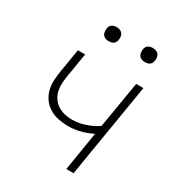

<svg xmlns="http://www.w3.org/2000/svg" viewBox="-171 -814 842 919"><g transform="rotate(30 250.0 -354.5)"><path d="M335 0 370 -215Q339 -199 305.5 -190.5Q272 -182 239 -182Q211 -182 184 -187.5Q157 -193 134.5 -207Q112 -221 97 -242.5Q82 -264 76 -290Q70 -316 72 -344Q74 -372 79 -400L99 -520H139L118 -394Q114 -372 112.5 -350Q111 -328 115 -307.5Q119 -287 130 -269.5Q141 -252 158 -240.5Q175 -229 196 -223.5Q217 -218 239 -218Q274 -218 310.5 -230Q347 -242 378 -263L421 -520H461L375 0ZM405 -631Q395 -631 386.5 -634Q378 -637 372.5 -644Q367 -651 366 -660.5Q365 -670 366 -680Q367 -686 370 -692Q373 -698 379 -702Q385 -706 391.5 -707.5Q398 -709 404 -709Q414 -709 422.5 -706Q431 -703 436.5 -696Q442 -689 443.5 -679.5Q445 -670 443 -660Q442 -654 439 -648Q436 -642 430.5 -638Q425 -634 418 -632.5Q411 -631 405 -631ZM205 -631Q195 -631 186.5 -634Q178 -637 172.5 -644Q167 -651 166 -660.5Q165 -670 166 -680Q167 -686 170 -692Q173 -698 179 -702Q185 -706 191.5 -707.5Q198 -709 204 -709Q214 -709 222.5 -706Q231 -703 236.5 -696Q242 -689 243.5 -679.5Q245 -670 243 -660Q242 -654 239 -648Q236 -642 230.5 -638Q225 -634 218 -632.5Q211 -631 205 -631Z"/></g></svg>

Font: Iosevka Extralight
Style: Italic
Weight: 200
Italic angle: -9°
Monospace: yes
Designer: Belleve Invis
Foundry: Belleve Invis
Version: Version 32.5.0; ttfautohint (v1.8.4)